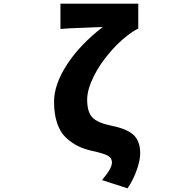

<svg xmlns="http://www.w3.org/2000/svg" viewBox="-20 -819 1040 1053"><path d="M679.7 213.9 540 168.9Q543 165 550.3 155.3Q557.6 145.5 560.1 142.6Q562.5 139.6 568.4 131.3Q574.2 123 576.2 119.6Q578.1 116.2 582 109.9Q585.9 103.5 587.4 99.6Q588.9 95.7 590.8 90.3Q592.8 85 593.3 80.1Q593.8 75.2 593.8 70.3Q593.8 47.9 571.8 35.2Q549.8 22.5 486.3 8.8Q442.4 -1 408.2 -17.6Q374 -34.2 342.3 -63.5Q310.5 -92.8 293.5 -143.1Q276.4 -193.4 276.4 -260.7Q276.4 -356.4 348.6 -466.8Q420.9 -577.1 543.9 -670.9Q533.2 -669.9 442.9 -667Q352.5 -664.1 311.5 -660.2V-798.8H738.3V-660.2H732.4Q659.2 -617.2 594.7 -545.4Q530.3 -473.6 494.1 -400.4Q458 -327.1 458 -272.5Q458 -206.1 485.8 -175.8Q513.7 -145.5 589.8 -129.9Q677.7 -112.3 713.4 -78.1Q749 -43.9 749 22.5Q749 56.6 731.4 109.4Q713.9 162.1 679.7 213.9Z"/></svg>

Font: GenEi Gothic M Heavy
Style: Regular
Weight: 800
Designer: o_tamon (Modified); [Source Han Sans]
Ryoko NISHIZUKA  (kana & ideographs); Paul D. Hunt (Latin, Greek & Cyrillic); Wenl
Version: Version 1.1a;Original Version 1.004